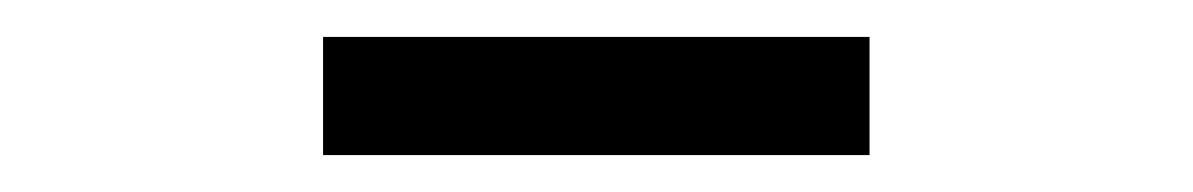

<svg xmlns="http://www.w3.org/2000/svg" viewBox="-20 -755 646 104"><path d="M155 -735H451V-671H155Z"/></svg>

Font: SpoqaHanSans-Regular
Style: Regular
Weight: 400
Designer: [Spoqa Han Sans] Dong-huui Kim \uAE40 \uB3D9 \uD718  Younghwa Kang \uAC15 \uC601 \uD654  [Noto Sans] Ryoko NISHIZUKA \u8
Foundry: Spoqa (http://www.spoqa-han-sans.com)
Version: Version 2.000